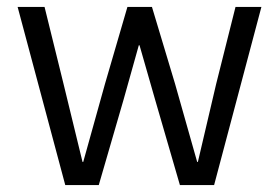

<svg xmlns="http://www.w3.org/2000/svg" viewBox="-20 -536 808 556"><path d="M31 -516H109L164 -293L219 -67H221L284 -293L349 -516H420L487 -293L551 -67H553L606 -293L662 -516H737L600 0H501L429 -248L384 -405H382L338 -248L266 0H169Z"/></svg>

Font: IBMPlexSans
Style: Regular
Weight: 400
Designer: Mike Abbink, Paul van der Laan, Pieter van Rosmalen
Foundry: Bold Monday
Version: Version 3.1